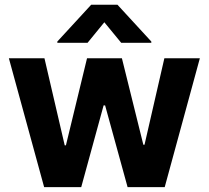

<svg xmlns="http://www.w3.org/2000/svg" viewBox="-20 -770 859 790"><path d="M16.5 -530.3H162.9L246.3 -171.9H251.2L338.1 -530.3H481.6L569.8 -174.4H574.6L656.3 -530.3H802.3L657.7 0H505L412.5 -336.3H406.3L314.2 0H161.6ZM409.3 -678.4 340.2 -593.8H215.9V-599.1L355.1 -750.4H463.4L602.6 -599.1V-593.8H478.8Z"/></svg>

Font: Pretendard JP Variable
Style: Regular
Weight: 400
Designer: Base glyphs from Inter by Rasmus Andersson; Hangul glyphs from Noto Sans CJK(Source Han Sans) by Jang Soo-young and Kang
Foundry: Kil Hyung-jin
Version: Version 1.307;Glyphs 3.2 (3192)